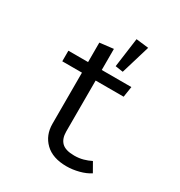

<svg xmlns="http://www.w3.org/2000/svg" viewBox="-184 -909 983 1048"><g transform="rotate(30 307.5 -385.0)"><path d="M531.8 -27.2Q504.1 -8.7 464.6 1.5Q425.1 11.8 387.2 11.8Q300 11.8 252.8 -33.8Q205.6 -79.5 205.6 -151.3V-473.3H81.5V-540H205.6V-662.6L291.8 -672.8V-540H478.5L468.2 -473.3H291.8V-152.3Q291.8 -107.2 315.6 -83.6Q339.5 -60 394.9 -60Q425.1 -60 450.8 -67.2Q476.4 -74.4 498.5 -85.6ZM372.3 -780.5 450.8 -771.3 395.9 -588.7 347.2 -595.9Z"/></g></svg>

Font: FiraCode Nerd Font
Style: Regular
Weight: 400
Designer: Carrois Corporate, Edenspiekermann AG, Nikita Prokopov
Foundry: Carrois Corporate, Edenspiekermann AG, Nikita Prokopov
Version: Version 6.002;Nerd Fonts 3.4.0